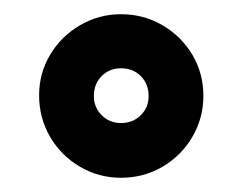

<svg xmlns="http://www.w3.org/2000/svg" viewBox="-20 -718 341 270"><path d="M150 -468Q119 -468 92.5 -483.5Q66 -499 50.5 -525.5Q35 -552 35 -584Q35 -615 50.5 -641Q66 -667 92.5 -682.5Q119 -698 150 -698Q182 -698 208.5 -682.5Q235 -667 250.5 -641Q266 -615 266 -583Q266 -552 250.5 -525.5Q235 -499 208.5 -483.5Q182 -468 150 -468ZM150 -545Q167 -545 178 -556Q189 -567 189 -583Q189 -600 178 -611Q167 -622 150 -622Q134 -622 123 -611Q112 -600 112 -583Q112 -567 123 -556Q134 -545 150 -545Z"/></svg>

Font: Stick No Bills ExtraBold
Style: Regular
Weight: 800
Version: Version 2.000